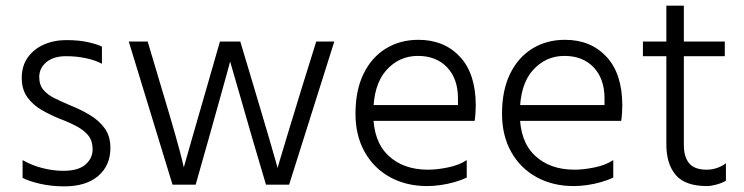

<svg xmlns="http://www.w3.org/2000/svg" viewBox="-20 -654 2636 680"><path d="M341 -489V-428Q320 -440 286 -447.5Q252 -455 214 -455Q170 -455 144.5 -434Q119 -413 119 -381Q119 -353 134 -335.5Q149 -318 173.5 -306Q198 -294 226 -282Q264 -267 297 -247.5Q330 -228 350.5 -200Q371 -172 371 -130Q371 -68 328 -31Q285 6 208 6Q162 6 122.5 -3Q83 -12 60 -24V-87Q93 -68 131 -58.5Q169 -49 204 -49Q257 -49 282.5 -71Q308 -93 308 -125Q308 -154 294 -172.5Q280 -191 253.5 -205.5Q227 -220 190 -234Q158 -247 127.5 -264.5Q97 -282 77 -309.5Q57 -337 57 -378Q57 -420 78 -450Q99 -480 135 -496Q171 -512 215 -512Q260 -512 292.5 -504.5Q325 -497 341 -489Z M436 -507 591 0H673L720 -166Q749 -270 765.5 -328.5Q782 -387 788.5 -411.5Q795 -436 795 -436Q795 -436 802 -412Q809 -388 826 -329Q843 -270 873 -166L922 0H1004L1164 -507H1100L1048 -340Q1014 -229 995.5 -168Q977 -107 970 -83Q963 -59 963 -59Q963 -59 956.5 -83Q950 -107 932 -168Q914 -229 881 -340L831 -507H759L711 -340Q680 -233 662.5 -172Q645 -111 638 -86Q631 -61 631 -61Q631 -61 625 -86.5Q619 -112 602 -172.5Q585 -233 553 -339L503 -507Z M1279 -226V-282H1602Q1602 -285 1602 -293.5Q1602 -302 1602 -305Q1602 -375 1563.5 -415.5Q1525 -456 1460 -456Q1393 -456 1347.5 -404.5Q1302 -353 1302 -251Q1302 -154 1355 -103.5Q1408 -53 1496 -53Q1527 -53 1566.5 -61Q1606 -69 1633 -87V-25Q1614 -16 1589.5 -9Q1565 -2 1540 1.5Q1515 5 1493 5Q1419 5 1361.5 -26.5Q1304 -58 1271.5 -116Q1239 -174 1239 -251Q1239 -334 1267.5 -392.5Q1296 -451 1346.5 -482Q1397 -513 1462 -513Q1553 -513 1609 -453Q1665 -393 1665 -280Q1665 -273 1664 -255Q1663 -237 1661 -226Z M1798 -226V-282H2121Q2121 -285 2121 -293.5Q2121 -302 2121 -305Q2121 -375 2082.5 -415.5Q2044 -456 1979 -456Q1912 -456 1866.5 -404.5Q1821 -353 1821 -251Q1821 -154 1874 -103.5Q1927 -53 2015 -53Q2046 -53 2085.5 -61Q2125 -69 2152 -87V-25Q2133 -16 2108.5 -9Q2084 -2 2059 1.5Q2034 5 2012 5Q1938 5 1880.5 -26.5Q1823 -58 1790.5 -116Q1758 -174 1758 -251Q1758 -334 1786.5 -392.5Q1815 -451 1865.5 -482Q1916 -513 1981 -513Q2072 -513 2128 -453Q2184 -393 2184 -280Q2184 -273 2183 -255Q2182 -237 2180 -226Z M2340 -143V-634H2402V-140Q2402 -98 2421 -75.5Q2440 -53 2483 -53Q2502 -53 2520.5 -59.5Q2539 -66 2551 -76V-14Q2538 -6 2518 -0.5Q2498 5 2484 5Q2407 5 2373.5 -34Q2340 -73 2340 -143ZM2257 -455V-507H2547V-455Z"/></svg>

Font: Hind Variable Light
Style: Regular
Weight: 300
Designer: Manushi Parikh, Satya Rajpurohit
Foundry: Indian Type Foundry
Version: Version 3.000